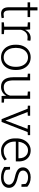

<svg xmlns="http://www.w3.org/2000/svg" viewBox="1400 -2104 714 3553"><g transform="rotate(90 1756.5 -327.0)"><path d="M231 9.3Q175.3 9.3 144.5 -25.1Q113.8 -59.6 113.8 -136.2V-481H22.5V-528.3H113.8V-664.1H172.4V-528.3H295.4V-481H172.4V-136.2Q172.4 -83.5 191.2 -60.3Q210 -37.1 241.2 -37.1Q257.8 -37.1 273.9 -39.3Q290 -41.5 307.1 -43.9L315.9 -2Q298.3 3.4 275.9 6.3Q253.4 9.3 231 9.3Z M610.8 -42.5V0H393.1V-42.5L472.7 -48.8V-479L393.1 -485.4V-528.3H523.9L530.3 -447.8L530.8 -433.6Q553.2 -482.9 591.8 -510.5Q630.4 -538.1 684.1 -538.1Q715.3 -538.1 733.9 -531.2L726.6 -477.5L672.4 -481Q616.2 -482.4 580.6 -448.7Q544.9 -415 531.2 -359.4V-48.8Z M1041.5 10.3Q969.7 10.3 918 -23.9Q865.2 -57.6 836.2 -117.9Q807.1 -178.2 807.1 -255.9V-272Q807.1 -349.6 836.4 -409.7Q865.2 -469.7 917.7 -503.9Q970.2 -538.1 1040.5 -538.1Q1111.8 -538.1 1164.1 -503.9Q1216.3 -469.7 1245.4 -409.9Q1274.4 -350.1 1274.4 -272V-255.9Q1274.4 -178.2 1245.6 -117.7Q1216.3 -57.6 1163.8 -23.7Q1111.3 10.3 1041.5 10.3ZM1041.5 -38.6Q1095.7 -38.6 1134.8 -67.4Q1173.8 -96.2 1194.8 -145.5Q1215.8 -194.8 1215.8 -255.9V-272Q1215.8 -333.5 1194.8 -381.8Q1173.8 -431.2 1134.5 -460Q1095.2 -488.8 1040.5 -488.8Q985.8 -488.8 946.8 -460Q907.2 -431.2 886.5 -381.8Q865.7 -332.5 865.7 -272V-255.9Q865.7 -193.8 886.7 -145.5Q907.2 -96.7 946.5 -67.6Q985.8 -38.6 1041.5 -38.6Z M1583.5 10.3Q1500.5 10.3 1454.3 -46.4Q1408.2 -103 1408.2 -222.2V-479L1342.8 -485.4V-528.3H1466.8V-221.2Q1466.8 -124.5 1498.5 -82.3Q1530.3 -40 1590.3 -40Q1658.2 -40 1696.3 -71.5Q1734.4 -103 1748.5 -156.2V-479L1673.3 -485.4V-528.3H1807.6V-48.8L1878.4 -42.5V0H1755.9L1751 -86.9Q1726.1 -40.5 1684.3 -15.1Q1642.6 10.3 1583.5 10.3Z M2423.3 -481.9 2236.3 0H2183.6L1991.7 -481.9L1935.5 -485.4V-528.3H2121.6V-485.4L2052.2 -481L2189 -132.3L2208.5 -74.2H2211.4L2232.4 -132.3L2364.7 -481L2294.4 -485.4V-528.3H2480.5V-485.4Z M2770 10.3Q2702.6 10.3 2650.4 -22.9Q2598.6 -56.2 2569.3 -114.3Q2540 -172.4 2540 -248.5V-275.4Q2540 -351.6 2569.3 -410.6Q2598.6 -470.2 2648.7 -504.2Q2698.7 -538.1 2760.3 -538.1Q2825.7 -538.1 2871.6 -510.3Q2966.8 -452.6 2966.8 -313V-263.2H2600.6L2599.6 -241.7Q2600.1 -183.6 2621.6 -137.2Q2643.1 -91.3 2681.2 -64.9Q2719.2 -38.6 2770 -38.6Q2819.8 -38.6 2857.7 -54.4Q2895.5 -70.3 2924.3 -97.7L2949.2 -57.6Q2918.5 -28.3 2874.8 -9Q2831.1 10.3 2770 10.3ZM2603.5 -314.9 2604.5 -312H2908.2V-326.7Q2908.2 -373 2890.6 -410.2Q2872.6 -446.8 2839.6 -467.8Q2806.6 -488.8 2760.3 -488.8Q2717.8 -488.8 2684.6 -466.3Q2650.9 -443.8 2629.6 -404.3Q2608.4 -364.7 2603.5 -314.9Z M3261.2 10.3Q3205.6 10.3 3158 -4.6Q3110.4 -19.5 3068.4 -47.9L3067.9 -156.2H3115.7L3124 -78.6Q3152.3 -56.6 3187 -46.9Q3221.7 -37.1 3261.2 -37.1Q3327.6 -37.1 3362.3 -65.9Q3397 -94.7 3397 -134.3Q3397 -171.4 3366 -200Q3335 -228.5 3255.9 -246.1Q3161.1 -266.6 3118.9 -300.8Q3076.7 -335 3076.7 -396Q3076.7 -436.5 3099.1 -468.3Q3121.6 -500.5 3162.8 -519.3Q3204.1 -538.1 3259.8 -538.1Q3317.9 -538.1 3360.8 -521.2Q3403.8 -504.4 3434.6 -476.1L3437 -367.7H3389.2L3382.3 -445.8Q3360.4 -466.8 3331.1 -478.3Q3301.8 -489.7 3259.8 -489.7Q3200.2 -489.7 3168 -462.2Q3135.7 -434.6 3135.7 -397.9Q3135.7 -374 3146 -356.4Q3157.2 -335.9 3189.7 -322Q3222.2 -308.1 3267.6 -297.4Q3366.7 -274.9 3411.1 -236.6Q3455.6 -198.2 3455.6 -137.2Q3455.6 -72.8 3405.5 -31.2Q3355.5 10.3 3261.2 10.3Z"/></g></svg>

Font: Battambang Light
Style: Regular
Weight: 300
Designer: Danh Hong
Version: Version 8.002; ttfautohint (v1.8.3)